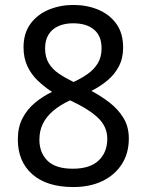

<svg xmlns="http://www.w3.org/2000/svg" viewBox="-20 -745 591 775"><path d="M276 10Q169 10 110.5 -41.5Q52 -93 52 -182Q52 -231 70.5 -267Q89 -303 120.5 -329.5Q152 -356 190 -374Q158 -395 132 -420Q106 -445 90.5 -478Q75 -511 75 -554Q75 -611 103 -649Q131 -687 177 -706Q223 -725 276 -725Q331 -725 376.5 -706Q422 -687 449.5 -649Q477 -611 477 -553Q477 -510 460 -477.5Q443 -445 414.5 -421Q386 -397 349 -378Q387 -358 421.5 -331.5Q456 -305 478 -269.5Q500 -234 500 -186Q500 -126 471.5 -82Q443 -38 393 -14Q343 10 276 10ZM274 -64Q343 -64 378 -97Q413 -130 413 -185Q413 -233 376.5 -268.5Q340 -304 263 -340Q222 -321 194.5 -297.5Q167 -274 153 -245.5Q139 -217 139 -181Q139 -129 171.5 -96.5Q204 -64 274 -64ZM277 -414Q309 -429 334.5 -447Q360 -465 375 -490Q390 -515 390 -550Q390 -600 359.5 -625.5Q329 -651 275 -651Q241 -651 215.5 -639.5Q190 -628 176 -605.5Q162 -583 162 -550Q162 -514 177 -489.5Q192 -465 218 -447.5Q244 -430 277 -414Z"/></svg>

Font: gurmukhi115
Style: Regular
Weight: 400
Designer: Jelle Bosma - Monotype Design Team
Foundry: Monotype Imaging Inc.
Version: Version 2.003